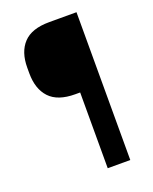

<svg xmlns="http://www.w3.org/2000/svg" viewBox="-124 -709 621 780"><g transform="rotate(-20 187.0 -319.5)"><path d="M230.5 -327.5H184.5Q109 -327.5 73.5 -365.5Q38 -403.5 38 -471.5V-495.5Q38 -563.5 73.5 -601.2Q109 -639 184.5 -639H230ZM303 -639V0H205.5V-639Z"/></g></svg>

Font: Anek Malayalam Medium
Style: Regular
Weight: 500
Designer: Maithili Shingre (Malayalam) & Yesha Goshar (Latin)
Foundry: Ek Type
Version: Version 1.003